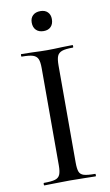

<svg xmlns="http://www.w3.org/2000/svg" viewBox="-91 -854 517 900"><g transform="rotate(-10 167.5 -404.0)"><path d="M289 -12Q291 -12 291 -6Q291 0 289 0Q257 0 239 -1L167 -2L97 -1Q78 0 45 0Q43 0 43 -6Q43 -12 45 -12Q81 -12 98 -17Q115 -22 121.5 -36.5Q128 -51 128 -81V-544Q128 -574 121.5 -588Q115 -602 98 -607.5Q81 -613 45 -613Q43 -613 43 -619Q43 -625 45 -625L97 -624Q141 -622 167 -622Q196 -622 240 -624L289 -625Q291 -625 291 -619Q291 -613 289 -613Q253 -613 236.5 -607Q220 -601 214 -586.5Q208 -572 208 -542V-81Q208 -50 213.5 -36Q219 -22 235.5 -17Q252 -12 289 -12ZM119 -762Q119 -783 132 -795.5Q145 -808 168 -808Q190 -808 202.5 -795.5Q215 -783 215 -762Q215 -739 202.5 -726Q190 -713 168 -713Q145 -713 132 -726Q119 -739 119 -762Z"/></g></svg>

Font: Cormorant Infant Medium
Style: Regular
Weight: 500
Designer: Christian Thalmann (Catharsis Fonts)
Foundry: Catharsis Fonts
Version: Version 4.000